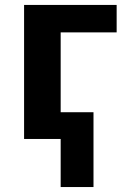

<svg xmlns="http://www.w3.org/2000/svg" viewBox="-20 -566 518 782"><path d="M455.1 -545.9V-434.1H227.1V-108.9H360.8V195.8H227.1V0H78.1V-545.9Z"/></svg>

Font: Wonky
Style: Regular
Weight: 400
Designer: Monotype Design Team
Foundry: Monotype Imaging Inc.
Version: Version 3.000